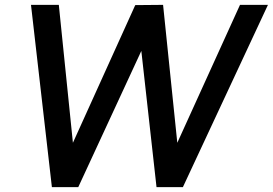

<svg xmlns="http://www.w3.org/2000/svg" viewBox="-20 -770 1122 790"><path d="M1082.5 -750 732.5 0H624L561.5 -560.5L302 0H193.5L107.5 -750H222L280 -182.5L536.5 -749L651 -750L709.5 -182.5L967.5 -750Z"/></svg>

Font: Russisch Sans SemiBold
Style: Italic
Weight: 600
Width: 4
Italic angle: -10°
Designer: Michael Sharanda (font) & Cristiano Sobral (main changes)
Foundry: Michael Sharanda
Version: Version 2.00;September 8, 2020;FontCreator 13.0.0.2681 64-bi